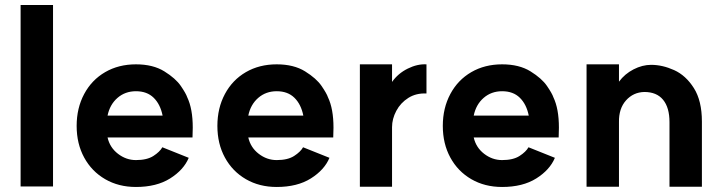

<svg xmlns="http://www.w3.org/2000/svg" viewBox="-20 -729 2874 764"><path d="M191 -709V13H62V-709Z M285 -228Q285 -299 315 -355Q345 -411 398.5 -442Q452 -473 521 -473Q589 -473 634 -445Q679 -417 699.5 -387Q720 -357 725 -342Q747 -296 747 -221L746 -182H408Q417 -142 449.5 -117Q482 -92 521 -92Q565 -92 590.5 -108.5Q616 -125 626 -143L731 -101Q711 -53 657 -19Q603 15 521 15Q452 15 398.5 -16Q345 -47 315 -102Q285 -157 285 -228ZM521 -366Q478 -366 447.5 -339.5Q417 -313 408 -269H627Q618 -314 591.5 -340Q565 -366 521 -366Z M845 -228Q845 -299 875 -355Q905 -411 958.5 -442Q1012 -473 1081 -473Q1149 -473 1194 -445Q1239 -417 1259.5 -387Q1280 -357 1285 -342Q1307 -296 1307 -221L1306 -182H968Q977 -142 1009.5 -117Q1042 -92 1081 -92Q1125 -92 1150.5 -108.5Q1176 -125 1186 -143L1291 -101Q1271 -53 1217 -19Q1163 15 1081 15Q1012 15 958.5 -16Q905 -47 875 -102Q845 -157 845 -228ZM1081 -366Q1038 -366 1007.5 -339.5Q977 -313 968 -269H1187Q1178 -314 1151.5 -340Q1125 -366 1081 -366Z M1412 -473H1540V-403Q1564 -437 1602.5 -456Q1641 -475 1677 -473V-357Q1636 -359 1605 -339.5Q1574 -320 1557 -288Q1540 -256 1540 -223V14H1412Z M1742 -228Q1742 -299 1772 -355Q1802 -411 1855.5 -442Q1909 -473 1978 -473Q2046 -473 2091 -445Q2136 -417 2156.5 -387Q2177 -357 2182 -342Q2204 -296 2204 -221L2203 -182H1865Q1874 -142 1906.5 -117Q1939 -92 1978 -92Q2022 -92 2047.5 -108.5Q2073 -125 2083 -143L2188 -101Q2168 -53 2114 -19Q2060 15 1978 15Q1909 15 1855.5 -16Q1802 -47 1772 -102Q1742 -157 1742 -228ZM1978 -366Q1935 -366 1904.5 -339.5Q1874 -313 1865 -269H2084Q2075 -314 2048.5 -340Q2022 -366 1978 -366Z M2544 -363Q2500 -362 2471 -329.5Q2442 -297 2443 -243V14H2314V-473H2443V-404Q2466 -435 2501 -453Q2536 -471 2571 -471Q2616 -471 2662.5 -450Q2709 -429 2741 -378.5Q2773 -328 2773 -245V14H2644V-243Q2644 -301 2618.5 -332Q2593 -363 2544 -363Z"/></svg>

Font: SUITE ExtraBold
Style: Regular
Weight: 800
Designer: Sun
Foundry: Sun
Version: Version 2.040